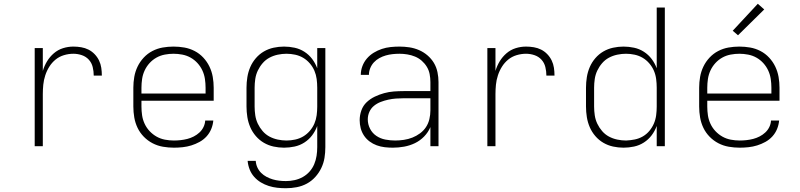

<svg xmlns="http://www.w3.org/2000/svg" viewBox="-20 -775 4240 1018"><path d="M164 0V-520H207V-399Q215 -426 229.5 -450Q244 -474 265.5 -492.5Q287 -511 314 -519.5Q341 -528 369 -528Q390 -528 410.5 -524.5Q431 -521 449 -512Q467 -503 481.5 -488Q496 -473 505 -454.5Q514 -436 517 -415.5Q520 -395 520 -374H477Q477 -397 471.5 -419.5Q466 -442 451 -458.5Q436 -475 414 -482.5Q392 -490 369 -490Q344 -490 319 -482.5Q294 -475 274.5 -459Q255 -443 241.5 -421.5Q228 -400 220 -375.5Q212 -351 209.5 -326Q207 -301 207 -276V0Z M902 8Q873 8 844 3Q815 -2 789 -15.5Q763 -29 742.5 -50Q722 -71 709.5 -97Q697 -123 692 -152Q687 -181 687 -210V-310Q687 -339 692 -367.5Q697 -396 709.5 -422Q722 -448 742 -469.5Q762 -491 788 -504.5Q814 -518 842.5 -523Q871 -528 900 -528Q929 -528 957.5 -523Q986 -518 1012 -504.5Q1038 -491 1058 -469.5Q1078 -448 1090.5 -422Q1103 -396 1108 -367.5Q1113 -339 1113 -310V-241H730V-210Q730 -186 733.5 -163Q737 -140 747 -118.5Q757 -97 773.5 -79.5Q790 -62 810.5 -50.5Q831 -39 854.5 -34.5Q878 -30 902 -30Q920 -30 938 -32Q956 -34 973.5 -38.5Q991 -43 1007.5 -51.5Q1024 -60 1037.5 -72.5Q1051 -85 1059 -101.5Q1067 -118 1068 -136H1111Q1109 -113 1100 -91Q1091 -69 1075 -51.5Q1059 -34 1038 -22.5Q1017 -11 994.5 -4Q972 3 948.5 5.5Q925 8 902 8ZM730 -279H1070V-310Q1070 -333 1066.5 -356.5Q1063 -380 1053 -401.5Q1043 -423 1027 -440.5Q1011 -458 990.5 -469.5Q970 -481 946.5 -485.5Q923 -490 900 -490Q877 -490 853.5 -485.5Q830 -481 809.5 -469.5Q789 -458 773 -440.5Q757 -423 747 -401.5Q737 -380 733.5 -356.5Q730 -333 730 -310Z M1496 223Q1473 223 1450 220.5Q1427 218 1405 211Q1383 204 1363 192Q1343 180 1327.5 162.5Q1312 145 1303.5 123Q1295 101 1293 78H1336Q1337 96 1344.5 112.5Q1352 129 1364.5 141.5Q1377 154 1393 162.5Q1409 171 1426 176Q1443 181 1460.5 183Q1478 185 1496 185Q1519 185 1542 180Q1565 175 1585.5 163.5Q1606 152 1621.5 134.5Q1637 117 1646 95.5Q1655 74 1658.5 51Q1662 28 1662 5V-107Q1652 -80 1635 -57.5Q1618 -35 1594 -19.5Q1570 -4 1542 2Q1514 8 1486 8Q1458 8 1430.5 2Q1403 -4 1379 -18Q1355 -32 1336.5 -53.5Q1318 -75 1307 -100.5Q1296 -126 1291.5 -154Q1287 -182 1287 -210V-310Q1287 -338 1291.5 -366Q1296 -394 1307 -419.5Q1318 -445 1336.5 -466.5Q1355 -488 1379 -502Q1403 -516 1430.5 -522Q1458 -528 1486 -528Q1514 -528 1542 -522Q1570 -516 1594 -500.5Q1618 -485 1635 -462.5Q1652 -440 1662 -413V-520H1705V5Q1705 34 1700.5 62Q1696 90 1683.5 116Q1671 142 1651.5 163.5Q1632 185 1607 198.5Q1582 212 1553.5 217.5Q1525 223 1496 223ZM1499 -30Q1522 -30 1545 -35Q1568 -40 1587.5 -51.5Q1607 -63 1622.5 -81Q1638 -99 1647 -120Q1656 -141 1659 -164Q1662 -187 1662 -210V-310Q1662 -333 1659 -356Q1656 -379 1647 -400Q1638 -421 1622.5 -439Q1607 -457 1587.5 -468.5Q1568 -480 1545 -485Q1522 -490 1499 -490Q1476 -490 1452.5 -485Q1429 -480 1408.5 -469Q1388 -458 1372.5 -440Q1357 -422 1347 -401Q1337 -380 1333.5 -356.5Q1330 -333 1330 -310V-210Q1330 -187 1333.5 -163.5Q1337 -140 1347 -119Q1357 -98 1372.5 -80Q1388 -62 1408.5 -51Q1429 -40 1452.5 -35Q1476 -30 1499 -30Z M2063 8Q2041 8 2019.5 5.5Q1998 3 1977.5 -4.5Q1957 -12 1939.5 -25Q1922 -38 1910 -56Q1898 -74 1892.5 -95Q1887 -116 1887 -138Q1887 -164 1896 -189.5Q1905 -215 1924 -233Q1943 -251 1967 -262.5Q1991 -274 2016.5 -281Q2042 -288 2068 -290Q2094 -292 2120 -292H2262V-340Q2262 -361 2258 -382Q2254 -403 2243 -421Q2232 -439 2216 -453Q2200 -467 2180.5 -475Q2161 -483 2140 -486.5Q2119 -490 2098 -490Q2080 -490 2061.5 -488Q2043 -486 2025.5 -481Q2008 -476 1991.5 -467Q1975 -458 1962.5 -444.5Q1950 -431 1943 -413.5Q1936 -396 1936 -378H1893Q1893 -402 1901.5 -424.5Q1910 -447 1925.5 -465Q1941 -483 1961.5 -495.5Q1982 -508 2004.5 -515.5Q2027 -523 2050.5 -525.5Q2074 -528 2098 -528Q2125 -528 2151 -524Q2177 -520 2201.5 -509.5Q2226 -499 2246.5 -481.5Q2267 -464 2280.5 -441.5Q2294 -419 2299.5 -392.5Q2305 -366 2305 -340V0H2262V-101Q2250 -73 2228.5 -51Q2207 -29 2180 -16Q2153 -3 2123 2.5Q2093 8 2063 8ZM2075 -30Q2098 -30 2121.5 -33.5Q2145 -37 2166.5 -45.5Q2188 -54 2207 -68Q2226 -82 2238.5 -101Q2251 -120 2256.5 -143Q2262 -166 2262 -189V-254H2120Q2100 -254 2079.5 -252.5Q2059 -251 2038.5 -246.5Q2018 -242 1998.5 -234.5Q1979 -227 1963 -214Q1947 -201 1938.5 -182Q1930 -163 1930 -142Q1930 -116 1942 -92.5Q1954 -69 1975.5 -54.5Q1997 -40 2023 -35Q2049 -30 2075 -30Z M2564 0V-520H2607V-399Q2615 -426 2629.5 -450Q2644 -474 2665.5 -492.5Q2687 -511 2714 -519.5Q2741 -528 2769 -528Q2790 -528 2810.5 -524.5Q2831 -521 2849 -512Q2867 -503 2881.5 -488Q2896 -473 2905 -454.5Q2914 -436 2917 -415.5Q2920 -395 2920 -374H2877Q2877 -397 2871.5 -419.5Q2866 -442 2851 -458.5Q2836 -475 2814 -482.5Q2792 -490 2769 -490Q2744 -490 2719 -482.5Q2694 -475 2674.5 -459Q2655 -443 2641.5 -421.5Q2628 -400 2620 -375.5Q2612 -351 2609.5 -326Q2607 -301 2607 -276V0Z M3286 8Q3258 8 3230.5 2Q3203 -4 3179 -18Q3155 -32 3136.5 -53.5Q3118 -75 3107 -100.5Q3096 -126 3091.5 -154Q3087 -182 3087 -210V-310Q3087 -338 3091.5 -366Q3096 -394 3107 -419.5Q3118 -445 3136.5 -466.5Q3155 -488 3179 -502Q3203 -516 3230.5 -522Q3258 -528 3286 -528Q3314 -528 3342 -522Q3370 -516 3394 -500.5Q3418 -485 3435 -462.5Q3452 -440 3462 -413V-735H3505V0H3462V-107Q3452 -80 3435 -57.5Q3418 -35 3394 -19.5Q3370 -4 3342 2Q3314 8 3286 8ZM3299 -30Q3299 -30 3299.5 -30Q3300 -30 3300 -30Q3323 -31 3345.5 -35.5Q3368 -40 3388 -51.5Q3408 -63 3423 -81Q3438 -99 3447 -120Q3456 -141 3459 -164Q3462 -187 3462 -210V-310Q3462 -333 3459 -356Q3456 -379 3447 -400Q3438 -421 3422.5 -439Q3407 -457 3387.5 -468.5Q3368 -480 3345 -485Q3322 -490 3299 -490Q3276 -490 3252.5 -485Q3229 -480 3208.5 -469Q3188 -458 3172.5 -440Q3157 -422 3147 -401Q3137 -380 3133.5 -356.5Q3130 -333 3130 -310V-210Q3130 -187 3133.5 -163.5Q3137 -140 3147 -119Q3157 -98 3172.5 -80Q3188 -62 3208.5 -51Q3229 -40 3252.5 -35Q3276 -30 3299 -30Z M3902 8Q3873 8 3844 3Q3815 -2 3789 -15.5Q3763 -29 3742.5 -50Q3722 -71 3709.5 -97Q3697 -123 3692 -152Q3687 -181 3687 -210V-310Q3687 -339 3692 -367.5Q3697 -396 3709.5 -422Q3722 -448 3742 -469.5Q3762 -491 3788 -504.5Q3814 -518 3842.5 -523Q3871 -528 3900 -528Q3929 -528 3957.5 -523Q3986 -518 4012 -504.5Q4038 -491 4058 -469.5Q4078 -448 4090.5 -422Q4103 -396 4108 -367.5Q4113 -339 4113 -310V-241H3730V-210Q3730 -186 3733.5 -163Q3737 -140 3747 -118.5Q3757 -97 3773.5 -79.5Q3790 -62 3810.5 -50.5Q3831 -39 3854.5 -34.5Q3878 -30 3902 -30Q3920 -30 3938 -32Q3956 -34 3973.5 -38.5Q3991 -43 4007.5 -51.5Q4024 -60 4037.5 -72.5Q4051 -85 4059 -101.5Q4067 -118 4068 -136H4111Q4109 -113 4100 -91Q4091 -69 4075 -51.5Q4059 -34 4038 -22.5Q4017 -11 3994.5 -4Q3972 3 3948.5 5.5Q3925 8 3902 8ZM3730 -279H4070V-310Q4070 -333 4066.5 -356.5Q4063 -380 4053 -401.5Q4043 -423 4027 -440.5Q4011 -458 3990.5 -469.5Q3970 -481 3946.5 -485.5Q3923 -490 3900 -490Q3877 -490 3853.5 -485.5Q3830 -481 3809.5 -469.5Q3789 -458 3773 -440.5Q3757 -423 3747 -401.5Q3737 -380 3733.5 -356.5Q3730 -333 3730 -310ZM3893 -588 3865 -612 3998 -755 4032 -725Z"/></svg>

Font: Iosevka SS04 XLt Ex
Style: Regular
Weight: 200
Width: 7
Monospace: yes
Designer: Belleve Invis
Foundry: Belleve Invis
Version: Version 19.0.0; ttfautohint (v1.8.4)